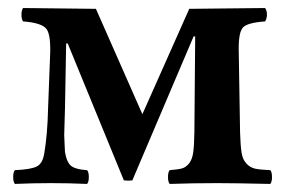

<svg xmlns="http://www.w3.org/2000/svg" viewBox="-20 -454 713 476"><path d="M17.1 2Q12.7 -2.4 12.7 -15.1Q12.7 -27.8 17.1 -32.2Q55.2 -33.7 70.6 -41Q85.9 -48.3 89.8 -74.2Q97.7 -121.1 99.1 -183.1L104 -311Q106.9 -366.2 95.5 -381.8Q84 -397.5 37.1 -400.9Q33.2 -407.2 33.2 -417.5Q33.2 -427.7 37.1 -434.1Q63.5 -433.6 127.7 -433.1Q191.9 -432.6 217.8 -432.1L333 -170.9L449.2 -432.1Q477.5 -432.6 543.2 -433.1Q608.9 -433.6 637.2 -434.1Q642.1 -427.2 641.8 -417.5Q641.6 -407.7 637.2 -400.9Q593.8 -397.9 582.5 -386Q571.3 -374 571.8 -331.1L575.2 -125Q576.2 -92.8 578.9 -75.7Q581.5 -58.6 590.8 -48.6Q600.1 -38.6 612.3 -35.9Q624.5 -33.2 649.9 -32.2Q654.3 -27.8 654.3 -15.1Q654.3 -2.4 649.9 2Q562 0 519 0Q456.5 0 400.9 2Q396.5 -2.4 396.5 -15.1Q396.5 -27.8 400.9 -32.2Q420.9 -33.7 430.9 -36.4Q440.9 -39.1 448.7 -48.8Q456.5 -58.6 459 -75.9Q461.4 -93.3 461.9 -125L463.9 -363.8H460L308.1 -6.8Q297.9 -5.4 287.1 -6.8L147.9 -346.2H144L141.1 -185.1Q140.6 -173.3 140.1 -151.1Q139.6 -128.9 139.2 -119.1Q139.6 -111.8 140.1 -97.2Q140.6 -82.5 141.1 -77.1Q145.5 -50.8 157 -42.2Q168.5 -33.7 195.8 -32.2Q200.2 -27.8 200.2 -15.1Q200.2 -2.4 195.8 2Q151.9 0 106 0Q59.1 0 17.1 2Z"/></svg>

Font: Common Serif SemiBold
Style: Regular
Weight: 600
Designer: Philipp H. Poll, Khaled Hosny
Foundry: Stefan Peev, Context Ltd.
Version: Version 1.026